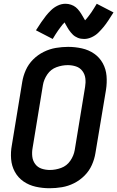

<svg xmlns="http://www.w3.org/2000/svg" viewBox="-20 -992 623 1020"><path d="M243 8Q276 8 309 2.5Q342 -3 373 -18.5Q404 -34 429 -59Q454 -84 468 -115.5Q482 -147 487 -179L543 -514Q549 -552 546 -588.5Q543 -625 526 -656Q509 -687 480 -707Q451 -727 415 -735Q379 -743 342 -743Q310 -743 277 -737.5Q244 -732 212.5 -716.5Q181 -701 156 -676Q131 -651 117 -619.5Q103 -588 98 -556L43 -221Q36 -184 39 -147Q42 -110 59 -79Q76 -48 105 -28Q134 -8 170 0Q206 8 243 8ZM245 -89Q222 -89 201 -96Q180 -103 167 -120.5Q154 -138 151.5 -160.5Q149 -183 153 -205L208 -540Q213 -570 231.5 -597Q250 -624 280 -635Q310 -646 340 -646Q363 -646 384 -639Q405 -632 418 -614.5Q431 -597 433.5 -575Q436 -553 432 -530L377 -195Q372 -165 353.5 -138Q335 -111 305 -100Q275 -89 245 -89ZM427 -785Q447 -785 467.5 -794.5Q488 -804 503 -819Q518 -834 530 -848.5Q542 -863 555 -882.5Q568 -902 583 -926L494 -972Q486 -959 479 -947.5Q472 -936 465.5 -926.5Q459 -917 453 -909.5Q447 -902 443 -896.5Q439 -891 432 -884Q425 -895 418.5 -907Q412 -919 402.5 -932Q393 -945 382.5 -953.5Q372 -962 357.5 -967Q343 -972 328 -972Q307 -972 287 -962.5Q267 -953 251.5 -938Q236 -923 224.5 -908.5Q213 -894 199.5 -874.5Q186 -855 171 -831L260 -785Q268 -798 275 -809.5Q282 -821 289 -830.5Q296 -840 301.5 -847.5Q307 -855 311.5 -860.5Q316 -866 323 -873Q326 -867 330 -860Q334 -853 337.5 -847Q341 -841 345.5 -834Q350 -827 356 -820Q362 -813 367 -808Q372 -803 379 -798.5Q386 -794 393.5 -791Q401 -788 409.5 -786.5Q418 -785 427 -785Z"/></svg>

Font: Iosevka Sparkle Semibold
Style: Italic
Weight: 600
Italic angle: -9°
Designer: Belleve Invis
Foundry: Belleve Invis
Version: Version 4.5.0; ttfautohint (v1.8.3)